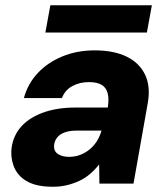

<svg xmlns="http://www.w3.org/2000/svg" viewBox="-20 -700 631 732"><path d="M182 12Q124 12 89 -5.5Q54 -23 38 -54Q22 -85 23 -123Q26 -174 55.5 -211Q85 -248 139.5 -269Q194 -290 268 -290H391Q396 -323 390.5 -344.5Q385 -366 367.5 -376.5Q350 -387 319 -387Q284 -387 256 -372Q228 -357 216 -326H71Q86 -381 124 -421.5Q162 -462 218 -485Q274 -508 341 -508Q413 -508 462 -484.5Q511 -461 533 -415.5Q555 -370 543 -305L489 0H359L358 -72H357Q342 -53 323.5 -37Q305 -21 282.5 -10.5Q260 0 235 6Q210 12 182 12ZM243 -102Q267 -102 287 -110Q307 -118 323 -131.5Q339 -145 350 -163Q361 -181 367 -202H271Q245 -202 226 -195Q207 -188 197 -174.5Q187 -161 186 -144Q185 -123 201.5 -112.5Q218 -102 243 -102ZM153 -576 172 -680H559L540 -576Z"/></svg>

Font: DM Sans 28pt Black
Style: Italic
Weight: 900
Italic angle: -10°
Version: Version 4.004;gftools[0.9.30]